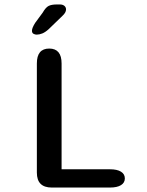

<svg xmlns="http://www.w3.org/2000/svg" viewBox="-20 -842 659 862"><path d="M256.5 -82H473.5Q506 -82 523.2 -71.2Q540.5 -60.5 540.5 -41Q540.5 -21.5 523.2 -10.8Q506 0 473.5 0H212.5Q145.5 0 145.5 -67V-557Q145.5 -624 201 -624Q256.5 -624 256.5 -557ZM144.5 -686.5Q137.5 -686.5 130.5 -690.2Q123.5 -694 123.5 -704Q123.5 -716.5 138 -739.5L171.5 -785Q185 -808.5 198 -815.2Q211 -822 235.5 -822H248.5Q261.5 -822 269 -815.8Q276.5 -809.5 276.5 -799.5Q276.5 -785.5 260 -770.5L198.5 -711Q183 -697 169.8 -691.8Q156.5 -686.5 144.5 -686.5Z"/></svg>

Font: Sono Monospace Medium
Style: Regular
Weight: 500
Designer: Tyler Finck
Foundry: Tyler Finck
Version: Version 2.112